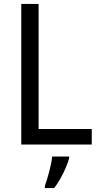

<svg xmlns="http://www.w3.org/2000/svg" viewBox="-20 -734 508 975"><path d="M88 0H446V-79H176V-714H88ZM331 70V61H245C241 103 221 175 208 209V221H255C288 179 320 111 331 70Z"/></svg>

Font: Noto Sans Myanmar UI SemiCondensed
Style: Regular
Weight: 400
Width: 4
Designer: Monotype Design Team
Foundry: Monotype Imaging Inc.
Version: Version 2.103